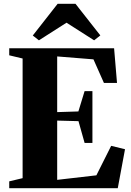

<svg xmlns="http://www.w3.org/2000/svg" viewBox="-20 -999 694 1019"><path d="M100 -53.5V-688.5L29 -705.5V-743H585.5L601 -559H531.5L476 -684L283.5 -699.5V-404L396 -407.5L429 -515.5H470.5V-240.5H429L396.5 -356L283.5 -359V-44.5L491.5 -68.5L570 -225L643.5 -207L605 0H29V-36.5ZM186.5 -785 154 -810.5 286 -979H380.5L512.5 -811L479.5 -785L333 -878.5Z"/></svg>

Font: Merriweather 96pt Black
Style: Regular
Weight: 900
Version: Version 2.100